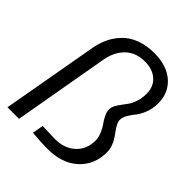

<svg xmlns="http://www.w3.org/2000/svg" viewBox="-202 -846 975 975"><g transform="rotate(45 285.5 -358.0)"><path d="M300.8 5.9Q252.4 5.9 190.9 0L201.2 -59.1L292 -56.2Q359.9 -56.2 401.9 -95Q443.8 -133.8 443.8 -195.8Q443.8 -218.8 433.8 -242.7Q423.8 -266.6 411.9 -282.7Q399.9 -298.8 389.9 -319.1Q379.9 -339.4 379.9 -356Q379.9 -371.6 387.9 -387.2Q396 -402.8 407.7 -417.7Q419.4 -432.6 431.2 -449.7Q442.9 -466.8 450.9 -492.7Q459 -518.6 459 -548.8Q459 -599.1 425.5 -628.7Q392.1 -658.2 337.9 -658.2Q272.9 -658.2 232.9 -619.6Q192.9 -581.1 181.2 -515.1L90.8 0H7.8L99.1 -515.1Q106.4 -558.6 123.8 -595Q141.1 -631.3 169.7 -660.4Q198.2 -689.5 241.7 -705.8Q285.2 -722.2 339.8 -722.2Q431.6 -722.2 483.4 -676Q535.2 -629.9 535.2 -556.2Q535.2 -517.6 522.7 -485.6Q510.3 -453.6 495.6 -436Q481 -418.5 468.5 -397.9Q456.1 -377.4 456.1 -358.9Q456.1 -346.2 463.4 -331.8Q470.7 -317.4 481 -303.2Q491.2 -289.1 501.7 -273.7Q512.2 -258.3 519.5 -237.8Q526.9 -217.3 526.9 -195.8Q526.9 -106 466.1 -50Q405.3 5.9 300.8 5.9Z"/></g></svg>

Font: Creato Display
Style: Italic
Weight: 400
Italic angle: -10°
Version: Version 1.000